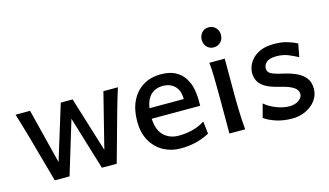

<svg xmlns="http://www.w3.org/2000/svg" viewBox="-86 -1009 2229 1300"><g transform="rotate(-15 1029.0 -359.0)"><path d="M337.9 -498H420.9L540 -112.8L636.7 -498H738.3Q726.6 -460.9 718.3 -432.9Q710 -404.8 702.6 -379.4Q695.3 -354 687 -324.7L596.7 0H492.7L379.4 -373.5L266.1 0H162.6L72.3 -324.7Q61 -363.8 49.6 -402.8Q38.1 -441.9 21 -498H122.6L219.2 -112.8Z M1244.1 -232.9H877.9V-305.7H1148.4Q1148.4 -366.2 1116.7 -397.2Q1085 -428.2 1033.7 -428.2Q972.2 -428.2 938.2 -384.8Q904.3 -341.3 904.3 -246.6Q904.3 -159.2 945.6 -116.9Q986.8 -74.7 1053.2 -74.7Q1100.6 -74.7 1146.2 -85.7Q1191.9 -96.7 1236.8 -124L1246.6 -36.6Q1194.8 -9.8 1146.2 1.2Q1097.7 12.2 1041 12.2Q978.5 12.2 924.6 -16.6Q870.6 -45.4 837.6 -102.1Q804.7 -158.7 804.7 -241.7Q804.7 -322.8 833.5 -382.3Q862.3 -441.9 915.3 -474.9Q968.3 -507.8 1041 -507.8Q1101.6 -507.8 1141.1 -487.1Q1180.7 -466.3 1203.4 -431.9Q1226.1 -397.5 1235.1 -355.7Q1244.1 -314 1244.1 -271.5Q1244.1 -265.1 1244.1 -252.4Q1244.1 -239.7 1244.1 -232.9Z M1379.4 -498H1487.3Q1487.3 -430.2 1487.3 -359.4Q1487.3 -288.6 1487.3 -231.9Q1487.3 -200.7 1488.5 -156Q1489.7 -111.3 1491.9 -68.8Q1494.1 -26.4 1497.1 0H1386.7Q1386.7 -35.2 1386.7 -82.5Q1386.7 -129.9 1386.7 -177Q1386.7 -224.1 1386.7 -258.8Q1386.7 -330.1 1385.3 -394.8Q1383.8 -459.5 1379.4 -498ZM1369.6 -661.1Q1369.6 -690.4 1388.2 -710.9Q1406.7 -731.4 1436 -731.4Q1465.8 -731.4 1485.1 -710.9Q1504.4 -690.4 1504.4 -661.1Q1504.4 -631.3 1485.1 -611.1Q1465.8 -590.8 1436 -590.8Q1406.7 -590.8 1388.2 -611.1Q1369.6 -631.3 1369.6 -661.1Z M1994.6 -468.8 1977.1 -377Q1951.7 -391.1 1913.6 -407.2Q1875.5 -423.3 1829.1 -423.3Q1777.3 -423.3 1757.8 -403.8Q1738.3 -384.3 1738.3 -364.3Q1738.3 -348.1 1745.8 -336.9Q1753.4 -325.7 1777.3 -316.2Q1801.3 -306.6 1851.1 -295.9Q1896.5 -285.6 1934.3 -268.1Q1972.2 -250.5 1994.9 -221.2Q2017.6 -191.9 2017.6 -146Q2017.6 -101.6 1991.7 -65.7Q1965.8 -29.8 1921.9 -8.8Q1877.9 12.2 1824.2 12.2Q1763.2 12.2 1712.2 -4.6Q1661.1 -21.5 1631.8 -43.9L1656.7 -138.7Q1690.4 -109.4 1738.5 -91.1Q1786.6 -72.8 1826.7 -72.8Q1867.7 -72.8 1893.8 -91.6Q1919.9 -110.4 1919.9 -133.8Q1919.9 -151.4 1909.4 -166Q1898.9 -180.7 1870.8 -193.8Q1842.8 -207 1790 -219.7Q1728.5 -234.4 1696.3 -255.4Q1664.1 -276.4 1652.3 -302.5Q1640.6 -328.6 1640.6 -359.4Q1640.6 -376.5 1649.4 -401.4Q1658.2 -426.3 1679.9 -450.7Q1701.7 -475.1 1739 -491.5Q1776.4 -507.8 1834 -507.8Q1888.2 -507.8 1928.2 -495.4Q1968.3 -482.9 1994.6 -468.8Z"/></g></svg>

Font: Kanchenjunga Medium
Style: Regular
Weight: 500
Version: Version 2.001